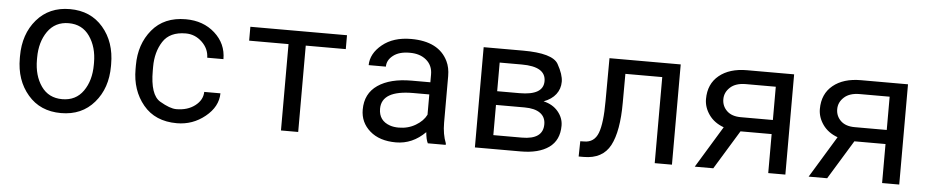

<svg xmlns="http://www.w3.org/2000/svg" viewBox="-36 -768 4874 1008"><g transform="rotate(5 2400.5 -264.0)"><path d="M149.9 -258.3Q149.9 -174.8 189 -119.1Q228 -63.5 299.8 -63.5Q371.6 -63.5 410.6 -119.1Q449.7 -174.8 449.7 -258.3V-269Q449.7 -351.1 410.2 -407.7Q371.1 -463.9 299.8 -463.9Q228.5 -463.9 189 -407.7Q149.9 -351.6 149.9 -269ZM59.6 -269Q59.6 -385.7 125 -461.9Q190.4 -538.1 299.8 -538.1Q409.2 -538.1 474.6 -461.9Q540 -385.7 540 -269V-258.3Q540 -142.1 474.6 -66.4Q409.2 9.8 299.8 9.8Q189.9 9.8 125 -66.4Q59.6 -142.6 59.6 -258.3Z M900.9 -63.5Q960.4 -63.5 999.5 -93.5Q1038.6 -123.5 1039.6 -166.5H1125Q1124 -95.7 1058.8 -43Q993.7 9.8 910.2 9.8Q795.9 9.8 732.9 -66.4Q669.9 -142.6 669.9 -253.9V-274.4Q669.9 -385.7 732.9 -461.9Q795.9 -538.1 910.2 -538.1Q1002.4 -538.1 1063.7 -483.2Q1125 -428.2 1125 -346.7H1039.6Q1038.6 -394.5 1002 -429.2Q965.3 -463.9 916.5 -463.9Q832.5 -463.9 796.6 -408.2Q760.7 -352.5 760.7 -274.4V-253.9Q760.7 -126.5 814.2 -95Q867.7 -63.5 900.9 -63.5Z M1760.3 -455.1H1549.3V0H1458.5V-455.1H1251V-528.3H1760.3Z M2133.8 -256.3Q1966.8 -256.3 1966.8 -159.2Q1966.8 -96.2 2026.4 -75.7Q2046.4 -68.8 2072.8 -68.8Q2122.1 -68.8 2161.6 -92.3Q2201.2 -115.7 2217.8 -149.4V-256.3ZM2219.2 -57.6Q2151.9 9.8 2064.9 9.8Q1978 9.8 1927.2 -34.7Q1876.5 -79.1 1876.5 -146.5Q1876.5 -231.4 1941.4 -275.9Q2006.3 -320.3 2119.1 -320.3H2217.8V-361.8Q2217.8 -409.2 2184.1 -437.5Q2150.4 -465.8 2095.7 -465.3Q2041 -465.3 2009.8 -440.9Q1978 -416.5 1978 -381.8H1887.2Q1888.2 -443.4 1946.3 -490.7Q2004.4 -538.1 2097.7 -538.1Q2243.7 -538.1 2292 -438.5Q2308.1 -405.3 2308.1 -360.8V-115.2Q2308.1 -54.2 2326.7 -7.8V0H2232.4Q2222.7 -18.6 2219.2 -57.6Z M2814.5 -378.4Q2814.5 -455.1 2688 -455.1H2571.3V-304.2H2689Q2814.5 -304.2 2814.5 -378.4ZM2721.7 -72.8Q2833 -72.8 2833 -152.8Q2833 -190.9 2804.4 -211.4Q2775.9 -231.9 2721.7 -231.9H2571.3V-72.8ZM2480.5 0V-528.3H2688Q2844.2 -528.3 2874.5 -474.6Q2904.8 -420.9 2904.8 -383.3Q2904.8 -345.7 2882.8 -316.9Q2860.8 -288.1 2818.8 -272.5Q2867.7 -261.2 2895.8 -227.5Q2923.8 -193.8 2923.8 -153.3Q2923.8 -76.7 2870.4 -38.3Q2816.9 0 2721.7 0Z M3519 -528.3V0H3428.2V-453.6H3233.9L3233.4 -302.2Q3233.4 -150.9 3193.4 -75.4Q3153.3 0 3053.7 0H3027.3L3028.8 -80.6L3048.8 -81.1Q3102.5 -81.1 3122.6 -133.5Q3142.6 -186 3142.6 -302.2L3143.6 -528.3Z M3857.4 -279.8H4026.4V-455.1H3868.7Q3815.4 -455.1 3786.6 -428.7Q3757.8 -402.3 3757.8 -366.2Q3757.8 -329.6 3783.7 -304.7Q3809.6 -279.8 3857.4 -279.8ZM4116.7 -528.3V0H4026.4V-205.6H3862.3L3736.8 0H3639.2L3772.5 -219.2Q3721.7 -237.8 3694.3 -276.6Q3667 -315.4 3667 -358.9Q3667 -438.5 3721.7 -483.4Q3776.4 -528.3 3868.7 -528.3Z M4457.5 -279.8H4626.5V-455.1H4468.8Q4415.5 -455.1 4386.7 -428.7Q4357.9 -402.3 4357.9 -366.2Q4357.9 -329.6 4383.8 -304.7Q4409.7 -279.8 4457.5 -279.8ZM4716.8 -528.3V0H4626.5V-205.6H4462.4L4336.9 0H4239.3L4372.6 -219.2Q4321.8 -237.8 4294.4 -276.6Q4267.1 -315.4 4267.1 -358.9Q4267.1 -438.5 4321.8 -483.4Q4376.5 -528.3 4468.8 -528.3Z"/></g></svg>

Font: RobotoMono-Regular
Style: Regular
Weight: 400
Designer: Google
Version: Version 2.000985; 2015; ttfautohint (v1.3)